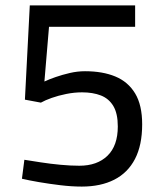

<svg xmlns="http://www.w3.org/2000/svg" viewBox="-20 -680 599 709"><path d="M282 9Q245 9 203.5 4Q162 -1 124 -7.5Q86 -14 61 -20L70 -90Q95 -86 130.5 -80.5Q166 -75 203.5 -71.5Q241 -68 273 -68Q339 -68 377 -105Q415 -142 415 -213Q415 -261 398.5 -288.5Q382 -316 352.5 -327.5Q323 -339 283 -339Q254 -339 224.5 -333Q195 -327 171 -318.5Q147 -310 131 -301L72 -312L90 -660H479V-581H161L144 -379Q161 -387 185.5 -395.5Q210 -404 238 -410.5Q266 -417 294 -417Q359 -417 406 -397.5Q453 -378 479 -335Q505 -292 505 -221Q505 -144 478.5 -93Q452 -42 402 -16.5Q352 9 282 9Z"/></svg>

Font: Cairo Play Medium
Style: Regular
Weight: 500
Version: Version 3.119